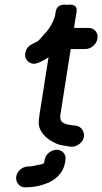

<svg xmlns="http://www.w3.org/2000/svg" viewBox="-20 -624 436 818"><path d="M169.9 58 168.6 66C167.8 71.4 166.3 74.9 149.3 77.3C131.8 79.7 119.9 85 108.6 85H102.9C94.2 84.4 79.2 87.9 69 96.1C31.5 126.1 51.6 174 85.6 174H93.6C122.7 174 151.5 167.6 176.4 158.2C211.4 145.1 249.4 118 257.6 66L258.9 58C262.7 33.7 246.1 14 221.8 14C198.8 14 174 32 169.9 58ZM214.5 -556.4C208 -532.4 193.7 -507.6 179.7 -490.4L165.7 -475C160.8 -469.6 154.8 -462.9 148.6 -455.9C141.5 -448 140.8 -447.6 128.9 -442.2L117.5 -436.4C91 -424.8 82.9 -396 88.9 -378.1C94.5 -361.4 115.8 -343.2 145.5 -357.6L156.3 -362.2C166.1 -366.4 174.1 -371.6 183.2 -377.8C183.6 -378.1 185 -379 186.8 -380.3L148.4 -136C144.2 -109.5 141.9 -86.8 155.3 -64.9C170.9 -38.6 193.6 -25.1 217.7 -13.2C233.2 -5.7 251.3 -4 267.1 -1.3L279.3 0.7C291 2.2 302.5 -0.5 312.8 -6.9C355.3 -33.4 337.2 -82.5 306.9 -87.7L295.2 -89.7C294.7 -89.7 293.9 -89.9 293.2 -89.9C249.3 -93.6 232.4 -104 237.4 -136L281.2 -415H343.2C368 -415 391.4 -435.2 395.3 -460C399.2 -484.8 382.2 -505 357.4 -505H295.4L306.2 -574C312.5 -613.6 265.8 -603 265.8 -603C265.8 -603 223.4 -613.1 217.2 -574Z"/></svg>

Font: Just Breathe
Style: BdObl3
Weight: 400
Foundry: Cannot Into Space Fonts
Version: Version 0.72